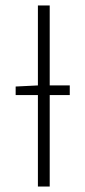

<svg xmlns="http://www.w3.org/2000/svg" viewBox="-20 -679 311 699"><path d="M118 0H161V-333H234V-368H161V-659H118V-368L37 -364V-333H118Z"/></svg>

Font: Source Sans Pro Light
Style: Regular
Weight: 300
Designer: Paul D. Hunt
Foundry: Adobe Systems Incorporated
Version: Version 3.006;hotconv 1.0.111;makeotfexe 2.5.65597